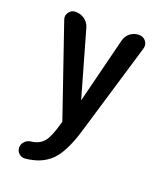

<svg xmlns="http://www.w3.org/2000/svg" viewBox="-138 -609 777 924"><g transform="rotate(20 250.0 -146.5)"><path d="M207 -7.8 49.8 -465.8Q43 -485.4 55.7 -502.4Q68.4 -519.5 88.9 -519.5H89.8Q115.2 -519.5 135.7 -504.9Q156.2 -490.2 163.1 -465.8L258.8 -129.9V-128.9L259.8 -129.9L343.8 -464.8Q349.6 -489.3 369.1 -504.4Q388.7 -519.5 414.1 -519.5H415Q436.5 -519.5 449.2 -502.9Q461.9 -486.3 456.1 -465.8L315.4 4.9Q280.3 124 232.4 171.9Q184.6 219.7 100.6 227.5Q83 228.5 69.8 216.8Q56.6 205.1 56.6 186.5Q56.6 168.9 69.3 155.8Q82 142.6 99.6 140.6Q142.6 135.7 165 108.4Q187.5 81.1 207 7.8Q209 3.9 209 0Q209 -3.9 207 -7.8Z"/></g></svg>

Font: Rounded Mgen+ 1mn medium
Style: Regular
Weight: 500
Designer: [Source Han Sans]
Ryoko NISHIZUKA  (kana & ideographs); Paul D. Hunt (Latin, Greek & Cyrillic); Wenlong ZHANG  (bopomofo
Version: Version 1.059.20150602